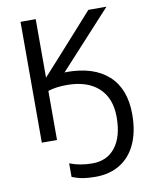

<svg xmlns="http://www.w3.org/2000/svg" viewBox="-102 -790 899 1117"><g transform="rotate(-10 348.0 -232.0)"><path d="M298.8 -305.2Q233.4 -305.2 187 -290V0H97.2V-713.9H187V-368.2L289.1 -481L498 -713.9H605L297.9 -378.9L310.1 -379.9Q470.7 -379.9 557.4 -300.8Q644 -221.7 644 -71.8Q644 29.3 611.1 101.8Q578.1 174.3 516.6 212.2Q455.1 250 371.1 250Q330.6 250 299.8 245.1Q269 240.2 232.9 226.1V146Q293 169.9 367.2 169.9Q454.1 169.9 502.9 106.7Q551.8 43.5 551.8 -71.8Q551.8 -183.6 485.1 -244.4Q418.5 -305.2 298.8 -305.2Z"/></g></svg>

Font: NotoPenekeko
Style: Regular
Weight: 400
Designer: Monotype Design team
Foundry: Monotype Imaging Inc.
Version: Version 1.04